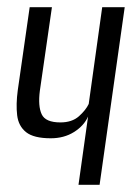

<svg xmlns="http://www.w3.org/2000/svg" viewBox="-20 -515 385 535"><path d="M198.7 0 225.4 -190.3Q214 -164.6 186.2 -147.1Q158.5 -129.7 121.5 -129.7Q74 -129.7 52.7 -146.7Q31.4 -163.7 27.8 -193.9Q24.2 -224.1 29.5 -263.5L62.7 -495H124.7L91.1 -262.4Q85.5 -219.2 96.2 -196.5Q106.8 -173.9 148.3 -173.9Q180.7 -173.9 200 -191.1Q219.2 -208.3 227.2 -225.3L264.8 -495H327.5L257.5 0Z"/></svg>

Font: Alumni Sans Thin
Style: Italic
Weight: 100
Italic angle: -8°
Designer: Robert E. Leuschke
Foundry: Robert E. Leuschke
Version: Version 1.016